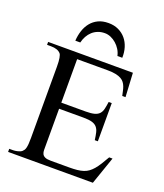

<svg xmlns="http://www.w3.org/2000/svg" viewBox="-158 -983 926 1086"><g transform="rotate(20 305.5 -439.5)"><path d="M531.2 0H21V-18.6H43.9Q48.3 -18.6 54.9 -19.3Q61.5 -20 69.1 -21.7Q76.7 -23.4 84 -26.4Q91.3 -29.3 96.2 -33.7Q101.1 -38.1 104.7 -43.5Q108.4 -48.8 110.8 -58.1Q113.3 -67.4 114.5 -81.5Q115.7 -95.7 115.7 -117.7V-547.4Q115.7 -579.6 112.3 -598.9Q108.9 -618.2 103 -624.5Q85.4 -644.5 43.9 -644.5H21V-662.1H531.2L539.1 -518.1H519.5Q516.1 -532.2 513.4 -545.7Q510.7 -559.1 506.1 -571.3Q501.5 -583.5 494.1 -593.5Q486.8 -603.5 473.9 -610.8Q460.9 -618.2 441.2 -622.3Q421.4 -626.5 392.1 -626.5H208.5V-364.7H354.5Q388.2 -364.7 407.5 -370.1Q426.8 -375.5 437 -387.2Q447.3 -398.9 451.4 -417Q455.6 -435.1 459 -460H477.5V-230H459Q455.6 -255.9 451.2 -274.4Q446.8 -293 436.5 -304.9Q426.3 -316.9 407.2 -322.5Q388.2 -328.1 354.5 -328.1H208.5V-80.1Q208.5 -66.9 213.1 -56.9Q217.8 -46.9 229.5 -41.3Q241.2 -35.6 264.6 -35.6H376.5Q403.3 -35.6 423.8 -37.8Q444.3 -40 460.7 -45.4Q477.1 -50.8 490 -60.3Q502.9 -69.8 515.4 -84.2Q527.8 -98.6 540.5 -118.9Q553.2 -139.2 568.8 -166.5H588.9ZM416.5 -721.2Q412.1 -741.7 401.1 -759.3Q390.1 -776.9 375 -790Q359.9 -803.2 342.3 -810.8Q324.7 -818.4 306.6 -818.4Q283.7 -818.4 264.9 -811Q246.1 -803.7 231.7 -790.5Q217.3 -777.3 207.5 -759.5Q197.8 -741.7 192.9 -721.2H163.1Q165 -753.9 174.6 -782.7Q184.1 -811.5 201.7 -833Q219.2 -854.5 245.1 -866.9Q271 -879.4 306.6 -879.4Q340.3 -879.4 366.7 -866.9Q393.1 -854.5 411.1 -833Q429.2 -811.5 438 -782.7Q446.8 -753.9 445.8 -721.2Z"/></g></svg>

Font: Doulos SIL Afr
Style: Regular
Weight: 400
Designer: Walt Agee, Victor Gaultney, Peter Martin, Debbi Hosken, Becca Hirsbrunner
Foundry: SIL International
Version: Version 5.000